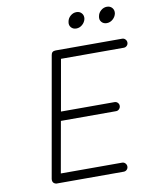

<svg xmlns="http://www.w3.org/2000/svg" viewBox="-95 -951 820 1024"><g transform="rotate(-10 315.0 -439.0)"><path d="M126 2Q103 -3 106 -27L221 -678Q224 -698 246 -698H247H606Q616 -698 623 -690.5Q630 -683 630 -673Q630 -663 623 -656Q616 -649 606 -649H266L217 -372H507Q517 -372 524 -365Q531 -358 531 -348Q531 -338 524 -330.5Q517 -323 507 -323H208L159 -47H491Q501 -47 508 -39.5Q515 -32 515 -22Q515 -12 508 -5Q501 2 491 2H132H131H130ZM340 -837Q343 -855 357.5 -867.5Q372 -880 390 -880Q408 -880 418.5 -867.5Q429 -855 426 -837Q422 -819 407.5 -806.5Q393 -794 375 -794Q357 -794 346.5 -806.5Q336 -819 340 -837ZM505 -837Q508 -855 522.5 -867.5Q537 -880 555 -880Q573 -880 583.5 -867.5Q594 -855 591 -837Q587 -819 572.5 -806.5Q558 -794 540 -794Q522 -794 511.5 -806.5Q501 -819 505 -837Z"/></g></svg>

Font: Quicksand
Style: Italic
Weight: 400
Italic angle: -12°
Designer: Andrew Paglinawan
Foundry: Andrew Paglinawan
Version: 1.002